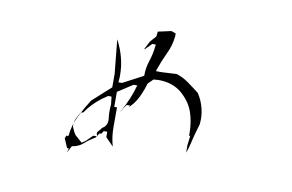

<svg xmlns="http://www.w3.org/2000/svg" viewBox="-61 -758 1122 738"><g transform="rotate(10 500.0 -389.0)"><path d="M349.1 -216.3H356L363.8 -228H377.4V-207L408.2 -175.3Q397.9 -210.4 397.9 -249V-326.7H387.2V-385.3L445.8 -423.3H447.3H460L458.5 -418Q445.8 -370.1 414.6 -314.5V-312.5L421.4 -325.7L433.1 -342.3H446.3L442.9 -335L458.5 -352.5Q471.7 -369.6 481.4 -391.6Q491.2 -413.6 498 -437L517.6 -456.5Q529.8 -458 537.1 -458Q593.3 -458 629.9 -426.3Q664.1 -396 677 -358.2Q689.9 -320.3 689.9 -275.4V-274.9L688.5 -268.1H694.3L689.5 -228H689.9V-201.2Q697.3 -220.7 701.7 -240.7Q710.4 -279.3 722.2 -316.4Q723.6 -327.1 723.6 -337.9Q723.6 -359.4 718.3 -379.9Q710.9 -410.2 693.8 -435.5Q671.9 -452.6 648.7 -469.2Q625.5 -485.8 601.1 -492.7L545.9 -489.7H521.5L522.9 -495.6Q535.2 -531.7 551.3 -565.4Q566.9 -597.7 570.8 -633.8V-645.5L553.2 -651.9L502 -640.6L499.5 -621.1L479 -598.1L462.4 -566.4V-565.9L463.9 -564.9L489.3 -590.3H502.9L502.4 -585.4Q499.5 -554.7 489.7 -524.9Q480 -496.6 480 -466.8V-464.4L400.4 -422.4H386.7Q388.2 -439.5 388.2 -450.7Q388.2 -518.6 353.5 -584.5L366.7 -452.1V-399.4L295.4 -335Q274.4 -302.2 256.1 -265.6Q237.8 -229 233.9 -189.9L233.4 -186H225.6L220.7 -174.8L236.3 -139.2H243.2L239.3 -125.5L240.7 -126L252.9 -149.4L255.4 -149.9Q279.3 -153.3 297.4 -169.7Q315.4 -186 336.9 -197.8ZM243.7 -226.6Q243.7 -243.2 250 -256.8Q255.9 -269.5 263.7 -281.7L274.4 -285.6Q296.4 -319.3 333.5 -347.7Q344.7 -356 356.9 -363.8H370.1L373.5 -334Q372.1 -321.8 372.1 -308.6Q372.1 -295.4 373.3 -286.1Q374.5 -276.9 374.5 -272.9Q374.5 -249.5 355 -238.8Q350.6 -231 342.8 -223.6Q338.9 -220.2 338.9 -215.3Q338.9 -212.4 340.3 -209.5L341.8 -203.6H327.1L302.2 -179.2L287.6 -169.4L259.3 -194.3L252 -206.5L243.7 -225.6Z"/></g></svg>

Font: Bakudai
Style: Light
Weight: 300
Version: Version 1.48